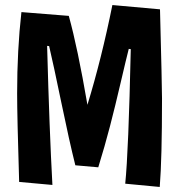

<svg xmlns="http://www.w3.org/2000/svg" viewBox="-20 -716 690 762"><path d="M499 -521 491 -522Q481 -483 459 -388.5Q437 -294 416.5 -215Q396 -136 370 -52L279 -60Q255 -156 223.5 -308.5Q192 -461 175 -533L167 -534Q176 -200 188 18L56 6Q48 -254 48 -345Q48 -518 65 -668L253 -653Q288 -527 327 -300Q383 -483 426 -696L615 -679Q623 -370 623 -325Q623 -85 614 26L477 13Q490 -113 499 -521Z"/></svg>

Font: Boogaloo
Style: Regular
Weight: 400
Designer: John Vargas Beltran
Foundry: John Vargas Beltran
Version: Version 1.001